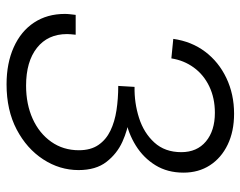

<svg xmlns="http://www.w3.org/2000/svg" viewBox="-96 -648 751 600"><g transform="rotate(90 280.0 -348.5)"><path d="M244 7Q178 7 128 -15.5Q78 -38 51 -79Q24 -120 24 -175Q24 -183 25 -191.5Q26 -200 27 -209H89Q88 -200 87.5 -193Q87 -186 87 -182Q87 -122 130 -88Q173 -54 248 -54Q306 -54 351.5 -74.5Q397 -95 423.5 -132.5Q450 -170 450 -219Q450 -256 433.5 -280Q417 -304 389 -317.5Q361 -331 325 -336.5Q289 -342 249 -342L252 -393Q302 -392 349 -407Q396 -422 426 -455Q456 -488 456 -539Q456 -588 422.5 -616Q389 -644 333 -644Q287 -644 250.5 -626.5Q214 -609 191.5 -578Q169 -547 163 -508L102 -514Q110 -571 142 -613.5Q174 -656 224.5 -680Q275 -704 336 -704Q391 -704 432.5 -684Q474 -664 497 -628.5Q520 -593 520 -546Q520 -496 497 -458.5Q474 -421 435.5 -397Q397 -373 350 -364V-376Q386 -372 423.5 -355Q461 -338 486.5 -305Q512 -272 512 -218Q512 -159 478.5 -107.5Q445 -56 385 -24.5Q325 7 244 7Z"/></g></svg>

Font: Hanken Grotesk Light
Style: Italic
Weight: 300
Italic angle: -8°
Designer: Alfredo Marco Pradil
Foundry: Hanken Design Co.
Version: Version 3.013